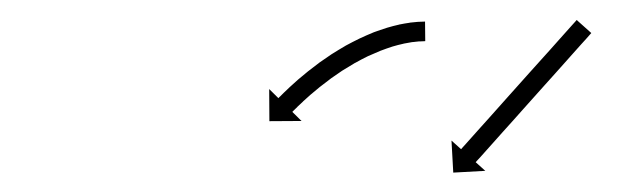

<svg xmlns="http://www.w3.org/2000/svg" viewBox="-20 -558 653 196"><path d="M412.4 -515.9C413 -515.9 413.5 -516 414.1 -516L413.9 -536C413.4 -535.9 412.8 -535.9 412.2 -535.9C412.2 -535.9 412.1 -535.9 412.1 -535.9C412.1 -535.9 412 -535.9 412 -535.9C410.3 -535.9 408.6 -535.8 406.8 -535.7C406.8 -535.7 406.8 -535.7 406.7 -535.7C406.7 -535.7 406.6 -535.7 406.6 -535.7C403.9 -535.5 401.2 -535.2 398.5 -534.9C398.5 -534.9 398.5 -534.9 398.4 -534.9C398.3 -534.8 398.3 -534.8 398.3 -534.8C394.8 -534.3 391.2 -533.7 387.8 -533C387.8 -533 387.7 -533 387.6 -533C387.6 -532.9 387.5 -532.9 387.5 -532.9C383.4 -532 379.3 -530.9 375.2 -529.7C375.2 -529.7 375.1 -529.7 375.1 -529.7C375 -529.7 374.9 -529.6 374.9 -529.6C370.4 -528.2 365.9 -526.6 361.4 -525C361.4 -525 361.4 -524.9 361.3 -524.9C361.3 -524.9 361.2 -524.9 361.2 -524.9C356.4 -522.9 351.7 -520.9 347.1 -518.7C347.1 -518.7 347 -518.7 347 -518.7C346.9 -518.7 346.9 -518.6 346.9 -518.6C342.1 -516.3 337.4 -513.8 332.7 -511.3C332.7 -511.3 332.7 -511.2 332.6 -511.2C332.6 -511.2 332.6 -511.2 332.6 -511.2C327.9 -508.5 323.4 -505.7 318.9 -502.9C318.9 -502.9 318.8 -502.9 318.8 -502.8C318.8 -502.8 318.7 -502.8 318.7 -502.8C314.4 -499.9 310.1 -497 305.9 -494C305.9 -494 305.9 -493.9 305.8 -493.9C305.8 -493.9 305.8 -493.9 305.8 -493.9C301.9 -491 298 -488 294.2 -485C294.2 -485 294.2 -485 294.2 -485C294.1 -485 294.1 -484.9 294.1 -484.9C290.7 -482.2 287.4 -479.4 284.1 -476.6C284.1 -476.6 284.1 -476.5 284 -476.5C284 -476.5 284 -476.5 284 -476.5C281.2 -474 278.5 -471.6 275.8 -469.1C275.8 -469.1 275.8 -469.1 275.7 -469.1C275.7 -469 275.7 -469 275.7 -469C273.6 -467.1 271.6 -465.1 269.5 -463.1C269.5 -463.1 269.5 -463.1 269.5 -463.1C269.5 -463.1 269.5 -463.1 269.5 -463.1C268.2 -461.8 266.9 -460.5 265.6 -459.2L265.6 -459.2L265.5 -459.2C265.1 -458.8 264.6 -458.3 264.2 -457.8L254.8 -467.1L255 -434.3L287.8 -434.5L278.4 -443.8C278.8 -444.2 279.3 -444.7 279.7 -445.1L279.7 -445.1L279.7 -445.1C281 -446.3 282.2 -447.6 283.5 -448.8C283.5 -448.8 283.5 -448.8 283.4 -448.8C283.4 -448.8 283.4 -448.8 283.4 -448.8C285.4 -450.7 287.4 -452.6 289.4 -454.4C289.4 -454.4 289.4 -454.4 289.3 -454.4C289.3 -454.4 289.3 -454.4 289.3 -454.4C291.9 -456.8 294.6 -459.1 297.2 -461.5C297.2 -461.5 297.2 -461.5 297.2 -461.4C297.1 -461.4 297.1 -461.4 297.1 -461.4C300.3 -464.1 303.5 -466.8 306.7 -469.4C306.7 -469.4 306.7 -469.4 306.7 -469.4C306.6 -469.4 306.6 -469.3 306.6 -469.3C310.3 -472.2 314 -475 317.7 -477.8C317.7 -477.8 317.6 -477.8 317.6 -477.8C317.6 -477.7 317.5 -477.7 317.5 -477.7C321.6 -480.6 325.6 -483.4 329.7 -486.1C329.7 -486.1 329.7 -486.1 329.7 -486C329.6 -486 329.6 -486 329.6 -486C333.9 -488.7 338.2 -491.3 342.6 -493.9C342.6 -493.9 342.5 -493.8 342.5 -493.8C342.4 -493.8 342.4 -493.7 342.4 -493.7C346.8 -496.2 351.2 -498.5 355.7 -500.7C355.7 -500.7 355.7 -500.7 355.6 -500.6C355.6 -500.6 355.5 -500.6 355.5 -500.6C359.9 -502.6 364.3 -504.5 368.7 -506.3C368.7 -506.3 368.6 -506.3 368.6 -506.3C368.5 -506.3 368.5 -506.2 368.5 -506.2C372.6 -507.8 376.8 -509.2 381 -510.6C381 -510.6 380.9 -510.6 380.8 -510.5C380.8 -510.5 380.7 -510.5 380.7 -510.5C384.5 -511.6 388.2 -512.6 392 -513.4C392 -513.4 391.9 -513.4 391.9 -513.4C391.8 -513.4 391.7 -513.4 391.7 -513.4C394.9 -514 398 -514.6 401.2 -515.1C401.2 -515.1 401.1 -515 401.1 -515C401 -515 401 -515 401 -515C403.4 -515.3 405.8 -515.6 408.2 -515.8C408.2 -515.8 408.1 -515.8 408.1 -515.8C408 -515.7 408 -515.7 408 -515.7C409.5 -515.8 411 -515.9 412.5 -515.9C412.5 -515.9 412.5 -515.9 412.5 -515.9C412.4 -515.9 412.4 -515.9 412.4 -515.9ZM582.3 -522.8C582.7 -523.3 583.2 -523.8 583.6 -524.3L568.7 -537.6C568.3 -537.1 567.8 -536.6 567.4 -536.1C566.2 -534.7 564.9 -533.3 563.7 -532C561.7 -529.8 559.8 -527.6 557.8 -525.4C555.3 -522.6 552.8 -519.8 550.3 -517C547.3 -513.7 544.3 -510.4 541.4 -507C538 -503.3 534.7 -499.6 531.4 -495.9C527.8 -491.9 524.3 -487.9 520.7 -484C517.1 -479.9 513.4 -475.8 509.7 -471.7C506 -467.6 502.4 -463.5 498.7 -459.4C495.2 -455.4 491.6 -451.4 488 -447.4C484.7 -443.7 481.4 -440 478.1 -436.3C475.1 -433 472.1 -429.6 469.1 -426.3C466.6 -423.5 464.1 -420.7 461.6 -417.9C459.7 -415.7 457.7 -413.5 455.8 -411.4C454.5 -410 453.3 -408.6 452 -407.2C451.6 -406.7 451.1 -406.2 450.7 -405.7L440.9 -414.5L442.7 -381.8L475.4 -383.6L465.6 -392.4C466.1 -392.9 466.5 -393.4 466.9 -393.9C468.2 -395.3 469.4 -396.6 470.7 -398C472.6 -400.2 474.6 -402.4 476.5 -404.5C479 -407.4 481.5 -410.2 484.1 -413C487 -416.3 490 -419.6 493 -423C496.3 -426.7 499.6 -430.4 503 -434.1C506.5 -438.1 510.1 -442.1 513.6 -446C517.3 -450.1 521 -454.2 524.6 -458.3C528.3 -462.4 532 -466.5 535.6 -470.6C539.2 -474.6 542.7 -478.6 546.3 -482.5C549.6 -486.3 552.9 -490 556.3 -493.7C559.2 -497 562.2 -500.3 565.2 -503.7C567.7 -506.5 570.2 -509.3 572.7 -512.1C574.7 -514.3 576.6 -516.4 578.6 -518.6C579.8 -520 581.1 -521.4 582.3 -522.8Z"/></svg>

Font: FRB American Cursive Just Arrows Semibold
Style: Italic
Weight: 600
Italic angle: -25°
Version: Version 2.0;Modular Font Editor K font №1